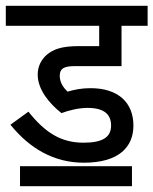

<svg xmlns="http://www.w3.org/2000/svg" viewBox="-20 -642 529 662"><path d="M282 -270C341 -270 363 -246 363 -209C363 -169 334 -150 268 -150C191 -150 136 -184 78 -257L16 -212C83 -129 167 -81 269 -81C392 -81 440 -137 440 -209C440 -288 388 -338 292 -338C262 -338 236 -333 213 -326C200 -338 186 -357 186 -380C186 -408 204 -414 239 -414H399V-553H489V-622H0V-553H322V-483H253C194 -483 165 -473 141 -453C123 -437 110 -414 110 -385C110 -333 150 -285 192 -252C218 -262 253 -270 282 -270ZM49 -69V0H435V-69Z"/></svg>

Font: Noto Sans Devanagari UI Condensed
Style: Regular
Weight: 400
Width: 3
Designer: Jelle Bosma - Monotype Design Team
Foundry: Monotype Imaging Inc.
Version: Version 2.004